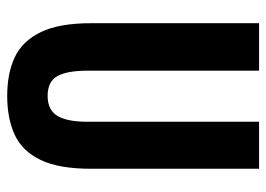

<svg xmlns="http://www.w3.org/2000/svg" viewBox="-123 -604 739 533"><g transform="rotate(90 246.5 -337.5)"><path d="M246.4 12Q183.7 12 139 -8.9Q94.3 -29.9 69.3 -80.9Q44.4 -132 44.4 -220.6V-687.2H176.2V-210.8Q176.2 -154.5 191.3 -127.3Q206.5 -100.2 246 -100.2Q285.4 -100.2 301.7 -127.3Q318 -154.5 318 -210.8V-687.2H448.5V-220.6Q448.5 -132 424.1 -80.9Q399.7 -29.9 354.3 -8.9Q308.9 12 246.4 12Z"/></g></svg>

Font: Archivo SemiBold ExtraCondensed
Style: Regular
Weight: 600
Width: 2
Version: Version 2.001